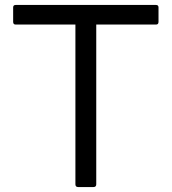

<svg xmlns="http://www.w3.org/2000/svg" viewBox="-20 -754 692 774"><path d="M295 0Q284 0 284 -11V-655H43Q33 -655 33 -666V-724Q33 -734 43 -734H609Q619 -734 619 -724V-666Q619 -655 609 -655H368V-11Q368 0 357 0Z"/></svg>

Font: LINE Seed Sans TH
Style: Regular
Weight: 400
Designer: Dalton Maag Ltd | Thai characters by Cadson Demak Co.,Ltd.
Foundry: Dalton Maag Ltd
Version: Version 1.002